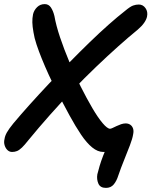

<svg xmlns="http://www.w3.org/2000/svg" viewBox="-27 -730 737 935"><path d="M489 185Q461 185 452 164Q443 143 447 119Q451 102 458 78.5Q465 55 475 29Q485 3 495 -20L529 -7Q523 -2 516 2Q509 6 499 8Q489 10 476 10Q449 10 422 -12Q395 -34 368 -74Q341 -114 311.5 -168Q282 -222 249 -287Q228 -327 210 -366.5Q192 -406 177 -443Q162 -480 151 -513Q140 -546 136 -573Q131 -601 130.5 -621Q130 -641 134 -661Q139 -681 154 -695.5Q169 -710 191 -710Q210 -710 221 -693.5Q232 -677 238 -652Q246 -606 265.5 -548Q285 -490 311 -428Q337 -366 366 -308.5Q395 -251 422.5 -204Q450 -157 473 -130Q496 -103 509 -103Q513 -103 521.5 -107Q530 -111 540.5 -116Q551 -121 562.5 -125Q574 -129 585 -129Q598 -129 607.5 -122.5Q617 -116 621 -104Q625 -92 621 -74Q618 -55 605.5 -22Q593 11 577.5 49Q562 87 549 125Q541 151 527 168Q513 185 489 185ZM32 10Q19 10 9.5 1Q0 -8 -4.5 -22.5Q-9 -37 -5 -53Q-3 -68 6.5 -85Q16 -102 38 -129Q74 -172 118 -221Q162 -270 211 -322Q260 -374 310.5 -425.5Q361 -477 409.5 -524Q458 -571 502 -610Q546 -649 582 -677Q607 -698 621 -703Q635 -708 649 -708Q669 -708 681.5 -690.5Q694 -673 689 -649Q686 -635 675 -619Q664 -603 643 -585Q600 -550 548.5 -504Q497 -458 441 -404.5Q385 -351 328 -291.5Q271 -232 216 -170Q161 -108 111 -47Q93 -24 80 -11.5Q67 1 56 5.5Q45 10 32 10Z"/></svg>

Font: Shantell Sans Medium
Style: Italic
Weight: 500
Italic angle: -11°
Designer: Stephen Nixon, Anya Danilova, Shantell Martin
Foundry: Arrow Type
Version: Version 1.011;[c5ecc13dd]